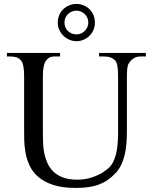

<svg xmlns="http://www.w3.org/2000/svg" viewBox="-20 -928 763 964"><path d="M687 -644.5Q666.5 -644.5 652.6 -636.2Q638.7 -627.9 627.4 -610.8Q621.6 -604 619.4 -586.9Q617.2 -569.8 617.2 -542V-272.5Q617.2 -238.3 614.7 -207.3Q612.3 -176.3 605.7 -149.2Q599.1 -122.1 587.9 -99.1Q576.7 -76.2 559.1 -57.6Q541 -38.6 521.5 -24.9Q502 -11.2 478.5 -2.2Q455.1 6.8 426.3 11.2Q397.5 15.6 360.8 15.6Q293 15.6 247.3 0.5Q201.7 -14.6 172.9 -39.3Q144 -64 129.2 -95.7Q114.3 -127.4 108.2 -160.9Q102.1 -194.3 101.6 -227.1Q101.1 -259.8 101.1 -285.6V-545.4Q101.1 -576.2 97.2 -595.9Q93.3 -615.7 84.5 -625.5Q76.7 -635.7 63.2 -640.1Q49.8 -644.5 29.8 -644.5H14.6V-662.1H281.7V-644.5H256.8Q236.8 -644.5 226.6 -638.2Q216.3 -631.8 207.5 -618.7Q202.1 -608.9 198.7 -591.1Q195.3 -573.2 195.3 -545.4V-256.3Q195.3 -234.9 196.3 -209.2Q197.3 -183.6 202.4 -158.2Q207.5 -132.8 218.3 -108.9Q229 -85 248 -66.4Q267.1 -47.9 296.4 -36.9Q325.7 -25.9 367.7 -25.9Q397.5 -25.9 422.6 -32Q447.8 -38.1 467.8 -47.4Q487.8 -56.6 502.7 -66.9Q517.6 -77.1 526.4 -85.4Q539.1 -97.2 547.4 -113.5Q555.7 -129.9 560.8 -148.2Q565.9 -166.5 568.4 -185.5Q570.8 -204.6 571.8 -221.9Q572.8 -239.3 572.8 -253.4V-545.4Q572.8 -576.2 569.6 -595.7Q566.4 -615.2 559.1 -623.5Q539.6 -644.5 502.4 -644.5H477.5V-662.1H712.4V-644.5ZM423.3 -814.9Q423.3 -828.1 418.2 -839.1Q413.1 -850.1 404.8 -857.9Q396.5 -865.7 386 -870.1Q375.5 -874.5 364.3 -874.5Q352.1 -874.5 341.1 -870.1Q330.1 -865.7 321.8 -857.9Q313.5 -850.1 308.6 -839.1Q303.7 -828.1 303.7 -814.9Q303.7 -800.8 308.8 -789.8Q314 -778.8 322.5 -771Q331.1 -763.2 341.8 -759.3Q352.5 -755.4 364.3 -755.4Q376.5 -755.4 387.2 -760.3Q397.9 -765.1 406 -773.2Q414.1 -781.2 418.7 -792Q423.3 -802.7 423.3 -814.9ZM456.5 -814.9Q456.5 -793.9 448.7 -776.6Q440.9 -759.3 428 -747.1Q415 -734.9 398.4 -728Q381.8 -721.2 364.3 -721.2Q346.7 -721.2 329.8 -728Q313 -734.9 299.8 -747.1Q286.6 -759.3 278.3 -776.6Q270 -793.9 270 -814.9Q270 -835.9 277.6 -853Q285.2 -870.1 298.1 -882.3Q311 -894.5 328.1 -901.4Q345.2 -908.2 364.3 -908.2Q381.8 -908.2 398.4 -901.6Q415 -895 428 -883.1Q440.9 -871.1 448.7 -853.8Q456.5 -836.4 456.5 -814.9Z"/></svg>

Font: Doulos SIL APac
Style: Regular
Weight: 400
Designer: Walt Agee, Victor Gaultney, Peter Martin, Debbi Hosken, Becca Hirsbrunner
Foundry: SIL International
Version: Version 5.000